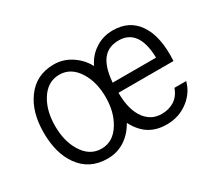

<svg xmlns="http://www.w3.org/2000/svg" viewBox="-105 -739 1085 965"><g transform="rotate(-30 437.5 -257.0)"><path d="M280.3 -530.3Q177.7 -530.3 120.1 -451.2Q65.4 -377 65.4 -257.8Q65.4 -137.7 118.2 -64.5Q174.8 15.6 280.3 15.6Q335.9 15.6 380.9 -13.7Q422.9 -41 452.1 -91.8Q481.4 -35.2 525.4 -8.8Q566.4 15.6 623 15.6Q698.2 15.6 752.9 -29.3Q800.8 -68.4 815.4 -125H747.1Q733.4 -84 700.2 -62.5Q668.9 -43 627 -43Q569.3 -43 533.2 -88.9Q491.2 -142.6 491.2 -244.1H810.5Q818.4 -384.8 766.6 -459Q717.8 -530.3 622.1 -530.3Q562.5 -530.3 516.6 -498Q475.6 -470.7 452.1 -421.9Q427.7 -467.8 384.8 -497.1Q336.9 -530.3 280.3 -530.3ZM743.2 -302.7H491.2Q499 -398.4 537.1 -438.5Q568.4 -471.7 623 -471.7Q675.8 -471.7 706.1 -435.5Q741.2 -393.6 743.2 -302.7ZM278.3 -471.7Q346.7 -471.7 387.7 -404.3Q424.8 -344.7 424.8 -257.8Q424.8 -171.9 387.7 -111.3Q346.7 -43 278.3 -43Q209 -43 168 -111.3Q131.8 -171.9 131.8 -257.8Q131.8 -344.7 168 -404.3Q209 -471.7 278.3 -471.7Z"/></g></svg>

Font: Dotum
Style: Regular
Weight: 400
Version: Version 2.21